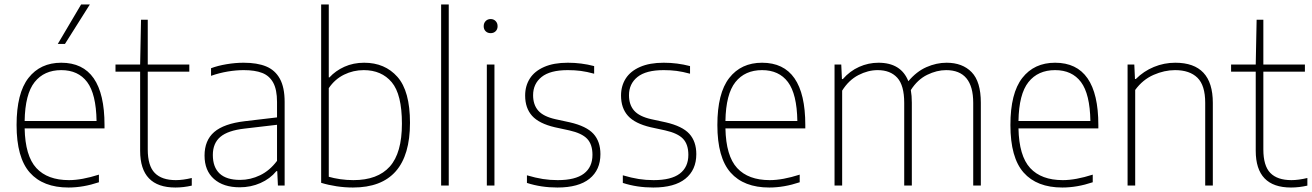

<svg xmlns="http://www.w3.org/2000/svg" viewBox="-20 -828 5858 857"><path d="M446.5 -255H90Q92.5 -132 142.2 -78Q192 -24 288 -24Q345 -24 421.5 -48.5V-14.5Q351.5 9 286 9Q172 9 113 -57.8Q54 -124.5 54 -270Q54 -412 107 -480Q160 -548 253.5 -548Q446.5 -548 446.5 -270ZM90 -288H411Q409 -408.5 369 -461.8Q329 -515 253.5 -515Q177 -515 134.5 -461.5Q92 -408 90 -288ZM238 -632 342 -808H381L270 -632Z M836 -33.5V0.5Q799 9 763 9Q605.5 9 605.5 -155V-508H495.5V-540H605.5L609.5 -740H639.5V-540H825V-508H639.5V-161Q639.5 -88 670.8 -56Q702 -24 765 -24Q796 -24 836 -33.5Z M1250.5 -373V0H1220.5L1217.5 -64H1213.5Q1185.5 -30 1142.5 -11Q1099.5 8 1050 8Q977 8 935 -29.2Q893 -66.5 893 -133.5Q893 -201.5 936.2 -238.8Q979.5 -276 1072.5 -287L1216.5 -304V-373Q1216.5 -428 1199.5 -459Q1182.5 -490 1150.2 -502.5Q1118 -515 1067.5 -515Q1034.5 -515 996.8 -508.8Q959 -502.5 922 -489.5V-523.5Q952.5 -535 991.8 -541.5Q1031 -548 1067.5 -548Q1128 -548 1168 -531.5Q1208 -515 1229.2 -476.5Q1250.5 -438 1250.5 -373ZM1216.5 -110V-271L1071.5 -254Q997 -245.5 963.5 -217Q930 -188.5 930 -136.5Q930 -81.5 960.5 -53.2Q991 -25 1051.5 -25Q1098 -25 1141 -45.8Q1184 -66.5 1216.5 -110Z M1413.5 -12V-808H1447.5V-482.5H1450.5Q1477.5 -512 1517.2 -530Q1557 -548 1605.5 -548Q1698 -548 1754 -484.8Q1810 -421.5 1810 -280Q1810 9 1555.5 9Q1519 9 1482.5 3.5Q1446 -2 1413.5 -12ZM1774 -276Q1774 -407 1728.5 -461Q1683 -515 1603.5 -515Q1557 -515 1515.8 -494.8Q1474.5 -474.5 1447.5 -434.5V-39Q1469.5 -32.5 1498.5 -28.2Q1527.5 -24 1557.5 -24Q1665.5 -24 1719.8 -84.5Q1774 -145 1774 -276Z M1949 0V-808H1983V0Z M2153 0V-540H2187V0ZM2139 -711Q2139 -725 2147.8 -734Q2156.5 -743 2170 -743Q2183.5 -743 2192.2 -734Q2201 -725 2201 -711Q2201 -697 2192.2 -688.5Q2183.5 -680 2170 -680Q2156.5 -680 2147.8 -688.5Q2139 -697 2139 -711Z M2332 -11.5V-45.5Q2371 -34 2403 -29Q2435 -24 2469.5 -24Q2548 -24 2586.2 -53Q2624.5 -82 2624.5 -137Q2624.5 -183.5 2600.8 -208.5Q2577 -233.5 2521 -246L2456.5 -260Q2386 -276.5 2355 -311Q2324 -345.5 2324 -401.5Q2324 -444.5 2345 -477.5Q2366 -510.5 2408.8 -529.2Q2451.5 -548 2514.5 -548Q2575 -548 2632 -533V-499Q2599 -508 2572.2 -511.5Q2545.5 -515 2514.5 -515Q2435.5 -515 2397.5 -484.5Q2359.5 -454 2359.5 -403Q2359.5 -360.5 2382.5 -334.2Q2405.5 -308 2459 -296L2523.5 -282Q2597.5 -265 2628.8 -230.8Q2660 -196.5 2660 -140Q2660 -69.5 2611.2 -30.2Q2562.5 9 2468 9Q2395 9 2332 -11.5Z M2760 -11.5V-45.5Q2799 -34 2831 -29Q2863 -24 2897.5 -24Q2976 -24 3014.2 -53Q3052.5 -82 3052.5 -137Q3052.5 -183.5 3028.8 -208.5Q3005 -233.5 2949 -246L2884.5 -260Q2814 -276.5 2783 -311Q2752 -345.5 2752 -401.5Q2752 -444.5 2773 -477.5Q2794 -510.5 2836.8 -529.2Q2879.5 -548 2942.5 -548Q3003 -548 3060 -533V-499Q3027 -508 3000.2 -511.5Q2973.5 -515 2942.5 -515Q2863.5 -515 2825.5 -484.5Q2787.5 -454 2787.5 -403Q2787.5 -360.5 2810.5 -334.2Q2833.5 -308 2887 -296L2951.5 -282Q3025.5 -265 3056.8 -230.8Q3088 -196.5 3088 -140Q3088 -69.5 3039.2 -30.2Q2990.5 9 2896 9Q2823 9 2760 -11.5Z M3574.5 -255H3218Q3220.5 -132 3270.2 -78Q3320 -24 3416 -24Q3473 -24 3549.5 -48.5V-14.5Q3479.5 9 3414 9Q3300 9 3241 -57.8Q3182 -124.5 3182 -270Q3182 -412 3235 -480Q3288 -548 3381.5 -548Q3574.5 -548 3574.5 -270ZM3218 -288H3539Q3537 -408.5 3497 -461.8Q3457 -515 3381.5 -515Q3305 -515 3262.5 -461.5Q3220 -408 3218 -288Z M4358 -369.5V0H4324V-369Q4324 -515 4203 -515Q4161.5 -515 4118.5 -494Q4075.5 -473 4045.5 -426Q4050 -400.5 4050 -369.5V0H4016V-369Q4016 -447 3985 -481Q3954 -515 3897.5 -515Q3854.5 -515 3811.5 -492.8Q3768.5 -470.5 3739 -423.5V0H3705V-540H3735L3738 -475H3742Q3773.5 -511 3814.8 -529.5Q3856 -548 3901 -548Q4002 -548 4034.5 -465.5Q4071 -509 4115.5 -528.5Q4160 -548 4205 -548Q4276 -548 4317 -505.8Q4358 -463.5 4358 -369.5Z M4882.5 -255H4526Q4528.5 -132 4578.2 -78Q4628 -24 4724 -24Q4781 -24 4857.5 -48.5V-14.5Q4787.5 9 4722 9Q4608 9 4549 -57.8Q4490 -124.5 4490 -270Q4490 -412 4543 -480Q4596 -548 4689.5 -548Q4882.5 -548 4882.5 -270ZM4526 -288H4847Q4845 -408.5 4805 -461.8Q4765 -515 4689.5 -515Q4613 -515 4570.5 -461.5Q4528 -408 4526 -288Z M5013 -540H5043L5046 -475.5H5050Q5085 -510.5 5130.5 -529.2Q5176 -548 5226 -548Q5393.5 -548 5393.5 -369V0H5359.5V-369Q5359.5 -447 5324.8 -481Q5290 -515 5225 -515Q5177.5 -515 5129 -493.8Q5080.5 -472.5 5047 -426.5V0H5013Z M5815.5 -33.5V0.5Q5778.5 9 5742.5 9Q5585 9 5585 -155V-508H5475V-540H5585L5589 -740H5619V-540H5804.5V-508H5619V-161Q5619 -88 5650.2 -56Q5681.5 -24 5744.5 -24Q5775.5 -24 5815.5 -33.5Z"/></svg>

Font: Encode Sans Thin
Style: Regular
Weight: 250
Designer: Multiple Designers
Foundry: Impallari Type
Version: Version 2.000